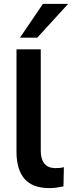

<svg xmlns="http://www.w3.org/2000/svg" viewBox="-20 -959 371 989"><path d="M235 10Q148 10 106.5 -37.5Q65 -85 65 -177V-705H190V-183Q190 -154 198.5 -133.5Q207 -113 224 -103Q241 -93 266 -93Q277 -93 288 -94Q299 -95 309 -98L307 1Q289 5 271.5 7.5Q254 10 235 10ZM83 -765 201 -939H331L172 -765Z"/></svg>

Font: NunitoSans3
Style: Bold
Weight: 700
Designer: Vernon Adams
Foundry: Vernon Adams
Version: Version 3.101;gftools[0.9.27]